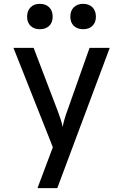

<svg xmlns="http://www.w3.org/2000/svg" viewBox="-20 -799 640 999"><path d="M175 180 255 -33 50 -550H155L279 -225Q287 -204 295 -180Q303 -156 306 -138Q309 -156 316 -180Q323 -204 331 -225L446 -550H551L278 180ZM413 -647Q382 -647 364 -664.5Q346 -682 346 -712Q346 -743 364 -761Q382 -779 413 -779Q443 -779 461 -761Q479 -743 479 -712Q479 -682 461 -664.5Q443 -647 413 -647ZM187 -647Q157 -647 139 -664.5Q121 -682 121 -712Q121 -743 139 -761Q157 -779 187 -779Q218 -779 236 -761Q254 -743 254 -712Q254 -682 236 -664.5Q218 -647 187 -647Z"/></svg>

Font: Pitagon Sans Mono Medium
Style: Regular
Weight: 500
Monospace: yes
Designer: Travis Tran
Foundry: Pitagon
Version: Version 1.001; ttfautohint (v1.8.4.7-5d5b);gftools[0.9.26]